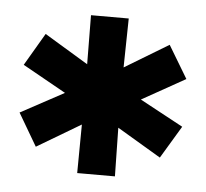

<svg xmlns="http://www.w3.org/2000/svg" viewBox="-37 -721 473 441"><g transform="rotate(5 199.5 -501.0)"><path d="M287 -500 387 -446 342 -371 241 -431 243 -319H156L157 -431L56 -371L12 -446L112 -500L12 -556L56 -631L157 -570L156 -683H243L241 -570L342 -631L387 -556Z"/></g></svg>

Font: Montserrat Ace
Style: Bold
Weight: 700
Designer: Julieta Ulanovsky
Foundry: Julieta Ulanovsky
Version: Version 1